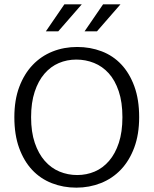

<svg xmlns="http://www.w3.org/2000/svg" viewBox="-20 -854 706 883"><path d="M369 -710 454 -834H534L426 -710ZM191 -710 276 -834H356L248 -710ZM335 -638Q395 -638 447.5 -618Q500 -598 538 -557.5Q576 -517 598 -456.5Q620 -396 620 -315Q620 -236 597.5 -175.5Q575 -115 536 -74Q497 -33 444 -12Q391 9 331 9Q271 9 218.5 -11.5Q166 -32 128 -72.5Q90 -113 68 -173.5Q46 -234 46 -315Q46 -394 68.5 -454Q91 -514 130 -555Q169 -596 221.5 -617Q274 -638 335 -638ZM123 -315Q123 -247 140 -197Q157 -147 186 -114Q215 -81 253.5 -65Q292 -49 335 -49Q378 -49 415.5 -65Q453 -81 481.5 -114Q510 -147 526.5 -197Q543 -247 543 -315Q543 -384 526 -434.5Q509 -485 480 -517Q451 -549 412.5 -564.5Q374 -580 331 -580Q288 -580 250.5 -564Q213 -548 184.5 -515Q156 -482 139.5 -432Q123 -382 123 -315Z"/></svg>

Font: Mukta Malar Light
Style: Regular
Weight: 300
Designer: Aadarsh Rajan, Girish Dalvi, Yashodeep Gholap
Foundry: Ek Type
Version: Version 2.538;PS 1.000;hotconv 16.6.51;makeotf.lib2.5.65220;